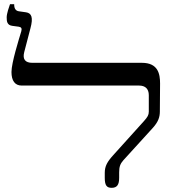

<svg xmlns="http://www.w3.org/2000/svg" viewBox="-20 -893 843 920"><path d="M515 7C541 7 551 -8 551 -41V-67C551 -94 556 -108 571 -125L713 -281C739 -310 746 -333 746 -359L747 -493C747 -538 738 -592 660 -592H135C102 -592 87 -608 96 -643L126 -758C140 -810 131 -830 105 -834L70 -839C57 -841 48 -850 48 -871V-873H28C24 -862 12 -828 12 -810C12 -790 14 -772 40 -769L70 -765C82 -763 86 -757 82 -743C70 -703 35 -592 35 -548C35 -507 51 -483 84 -483H647C676 -483 693 -467 693 -437V-358C693 -342 687 -332 670 -313L523 -150C494 -118 482 -97 482 -65V-41C482 -5 491 7 515 7Z"/></svg>

Font: Noto Serif Hebrew
Style: Regular
Weight: 400
Designer: Monotype Design Team
Foundry: Monotype Imaging Inc.
Version: Version 1.901